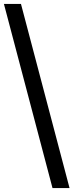

<svg xmlns="http://www.w3.org/2000/svg" viewBox="-30 -720 375 980"><path d="M238 240H325L77 -700H-10Z"/></svg>

Font: Tilda Sans Medium
Style: Regular
Weight: 500
Designer: ParaType Ltd
Foundry: ParaType Ltd
Version: Version 1.009